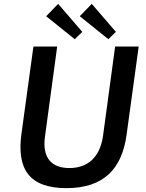

<svg xmlns="http://www.w3.org/2000/svg" viewBox="-20 -964 754 994"><path d="M281 -944 219 -880 367 -761 406 -799ZM455 -944 393 -880 541 -761 580 -799ZM635 -264 698 -723H576L513 -258C496 -146 431 -94 339 -94C248 -94 197 -146 213 -258L276 -723H153L91 -271C67 -93 127 10 324 10C520 10 611 -93 635 -264Z"/></svg>

Font: United Sans SemiBold
Style: Italic
Weight: 600
Italic angle: -8°
Designer: Pablo Impallari, Rodrigo Fuenzalida (Modified by Dan O. Williams)
Version: Version 1.000;PS 001.000;hotconv 1.0.88;makeotf.lib2.5.64775